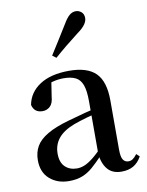

<svg xmlns="http://www.w3.org/2000/svg" viewBox="-93 -905 759 988"><g transform="rotate(-10 286.5 -411.5)"><path d="M188 16Q127 16 87 -19Q47 -54 47 -117Q47 -158 65 -189.5Q83 -221 125.5 -246Q168 -271 239 -291Q280 -303 328 -315.5Q376 -328 416 -337V-312Q376 -302 335.5 -290.5Q295 -279 265 -268Q207 -246 180 -212.5Q153 -179 153 -133Q153 -87 177 -64Q201 -41 239 -41Q258 -41 278 -49Q298 -57 324 -77.5Q350 -98 385 -135L398 -84H368Q338 -52 312 -29.5Q286 -7 256.5 4.5Q227 16 188 16ZM462 15Q414 15 389 -15Q364 -45 359 -96V-99V-372Q359 -426 348 -456Q337 -486 313 -498Q289 -510 250 -510Q223 -510 195 -503Q167 -496 132 -480L186 -506L174 -428Q171 -392 154.5 -377Q138 -362 116 -362Q72 -362 62 -404Q74 -468 131.5 -505.5Q189 -543 285 -543Q380 -543 424 -499Q468 -455 468 -356V-100Q468 -60 478 -45.5Q488 -31 506 -31Q518 -31 528 -37.5Q538 -44 551 -61L567 -46Q550 -15 524.5 0Q499 15 462 15ZM213 -635Q235 -669 257 -704.5Q279 -740 307 -785Q324 -814 339 -826.5Q354 -839 372 -839Q388 -839 401 -828Q414 -817 414 -796Q414 -780 401.5 -762.5Q389 -745 361 -725Q322 -695 291.5 -670Q261 -645 233 -620Z"/></g></svg>

Font: Noto Serif SC ExtraLight SemiBold
Style: Regular
Weight: 600
Version: Version 2.002-H1;hotconv 1.1.0;makeotfexe 2.6.0